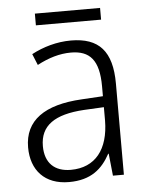

<svg xmlns="http://www.w3.org/2000/svg" viewBox="-50 -699 583 751"><g transform="rotate(-5 241.5 -324.0)"><path d="M371 -658H115V-612H371ZM246 -541C190 -541 136 -525 91 -501L109 -457C154 -481 198 -494 242 -494C316 -494 352 -455 352 -352V-313L268 -308C122 -300 43 -245 43 -139C43 -49 96 10 191 10C278 10 322 -30 353 -87H355L364 0H407V-358C407 -485 356 -541 246 -541ZM274 -266 352 -270V-217C351 -105 299 -37 202 -37C139 -37 101 -72 101 -139C101 -219 157 -259 274 -266Z"/></g></svg>

Font: Noto Sans Telugu SemiCondensed Light
Style: Regular
Weight: 300
Width: 4
Designer: Jelle Bosma - Monotype Design Team
Foundry: Monotype Imaging Inc.
Version: Version 2.005